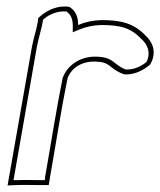

<svg xmlns="http://www.w3.org/2000/svg" viewBox="-20 -550 487 583"><path d="M3 13 29 12C54 11 76 12 103 12H128L132 -13C150 -114 165 -214 185 -312C196 -343 227 -363 265 -363C319 -363 307 -343 355 -325L359 -324H363C391 -324 416 -337 436 -354C460 -396 438 -427 423 -441C387 -479 349 -489 288 -489C262 -488 241 -484 217 -474C218 -495 211 -515 195 -526L191 -529C156 -535 124 -519 105 -503L96 -495L95 -485C91 -460 82 -435 77 -408ZM21 -3 92 -408C97 -434 105 -458 110 -485V-489L114 -493C129 -506 156 -518 183 -515L184 -514H185L184 -513C196 -505 201 -490 201 -472V-452L220 -460C242 -469 262 -473 286 -474C346 -474 377 -466 411 -430C425 -417 440 -393 425 -362C408 -348 388 -339 366 -339H364H362C322 -354 327 -378 268 -378C225 -378 186 -354 171 -315L170 -314V-312C150 -213 135 -114 117 -13L116 -3H106C79 -3 57 -4 31 -3Z"/></svg>

Font: Snowfall
Style: BlkOlObl
Weight: 900
Designer: Jasper
Foundry: Cannot Into Space Fonts
Version: Version 0.9